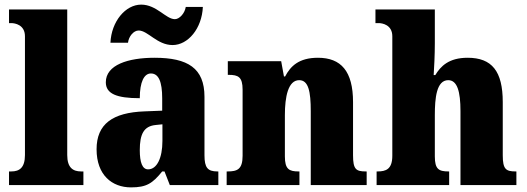

<svg xmlns="http://www.w3.org/2000/svg" viewBox="-20 -801 2279 831"><path d="M19 0H341V-59H331C296 -59 271 -75 271 -130V-760H19V-701H29C44 -701 88 -694 88 -644V-130C88 -75 64 -59 29 -59H19Z M727 -606C794 -606 854 -678 858 -771H784C780 -744 757 -718 737 -718C698 -718 658 -781 591 -781C523 -781 462 -708 458 -616H534C537 -643 558 -669 580 -669C620 -669 660 -606 727 -606ZM547 10C614 10 640 -7 682 -59H692L715 0H925V-59H921C879 -59 865 -75 865 -129V-382C865 -506 793 -551 649 -551C534 -551 438 -520 438 -445C438 -395 485 -376 585 -376C585 -447 604 -483 633 -483C666 -483 682 -449 682 -375V-322L606 -319C467 -314 398 -264 398 -155C398 -43 465 10 547 10ZM621 -68C596 -68 585 -98 585 -151C585 -220 602 -255 654 -260L683 -263V-191C683 -117 659 -68 621 -68Z M961 0H1276V-59H1272C1231 -59 1213 -69 1213 -124V-303C1213 -382 1227 -454 1275 -454C1315 -454 1325 -405 1325 -320V0H1567V-59H1563C1521 -59 1508 -68 1508 -129V-359C1508 -493 1456 -551 1356 -551C1273 -551 1237 -514 1214 -470H1209L1197 -536H966V-477H970C1011 -477 1030 -468 1030 -413V-127C1030 -68 1007 -59 965 -59H961Z M1610 0H1924V-59H1921C1879 -59 1862 -69 1862 -124V-303C1862 -376 1869 -454 1920 -454C1959 -454 1973 -405 1973 -320V0H2215V-59H2212C2170 -59 2156 -68 2156 -129V-359C2156 -493 2109 -551 2004 -551C1922 -551 1887 -514 1864 -476H1857C1859 -508 1862 -561 1862 -614V-760H1605V-701H1619C1634 -701 1678 -694 1678 -644V-127C1678 -68 1650 -59 1614 -59H1610Z"/></svg>

Font: Noto Serif Georgian SemiCondensed Black
Style: Regular
Weight: 900
Width: 4
Designer: Monotype Design Team, Akaki Razmadze
Foundry: Google LLC
Version: Version 2.003